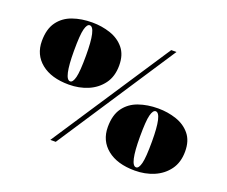

<svg xmlns="http://www.w3.org/2000/svg" viewBox="-103 -758 1104 933"><g transform="rotate(20 449.0 -291.5)"><path d="M233 14 636 -597H663L261 14ZM225 -269Q134 -269 82 -311Q30 -353 30 -424Q30 -486 57 -523Q84 -560 129.5 -576Q175 -592 230 -592Q280 -592 324.5 -577Q369 -562 396.5 -528.5Q424 -495 424 -440Q424 -383 396 -345Q368 -307 323 -288Q278 -269 225 -269ZM226 -286Q240 -286 248 -317Q256 -348 256 -430Q256 -575 223 -575Q209 -575 201 -545Q193 -515 193 -432Q193 -286 226 -286ZM669 14Q578 14 526 -28Q474 -70 474 -141Q474 -203 501 -240Q528 -277 573.5 -293Q619 -309 674 -309Q724 -309 768.5 -294Q813 -279 840.5 -245.5Q868 -212 868 -157Q868 -100 840 -62Q812 -24 767 -5Q722 14 669 14ZM670 -3Q684 -3 692 -34Q700 -65 700 -147Q700 -292 667 -292Q653 -292 645 -262Q637 -232 637 -149Q637 -3 670 -3Z"/></g></svg>

Font: Display Black
Style: Regular
Weight: 900
Designer: Latin by Veronika Burian and Jose Scaglione. Greek by Irene Vlachou. Cyrillic by Vera Evstafieva.
Foundry: TypeTogether
Version: Version 3.002